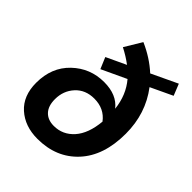

<svg xmlns="http://www.w3.org/2000/svg" viewBox="-209 -878 1019 1019"><g transform="rotate(45 300.0 -368.5)"><path d="M241 12Q147 12 86.5 -42Q26 -96 26 -194Q26 -310 100.5 -381Q175 -452 279 -452Q374 -452 420 -393Q410 -486 355 -551L216 -486L189 -550L300 -602Q263 -630 218 -653L276 -749Q358 -713 419 -657L565 -726L591 -661L468 -603Q554 -490 554 -339Q554 -174 468 -81Q382 12 241 12ZM254 -98Q321 -98 366.5 -149Q412 -200 421 -297Q379 -353 304 -353Q238 -353 198 -309.5Q158 -266 158 -203Q158 -152 183.5 -125Q209 -98 254 -98Z"/></g></svg>

Font: TypoPRO Source Code Pro
Style: Bold Italic
Weight: 700
Italic angle: -11°
Monospace: yes
Designer: Paul D. Hunt, Teo Tuominen
Foundry: Adobe Systems Incorporated
Version: Version 1.030;PS 1.0;hotconv 1.0.84;makeotf.lib2.5.63406